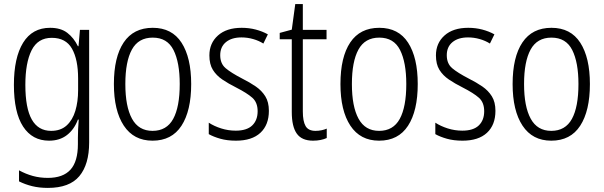

<svg xmlns="http://www.w3.org/2000/svg" viewBox="-20 -678 2953 939"><path d="M225 -542Q277 -542 309 -517.5Q341 -493 361 -452H364L371 -532H416V19Q416 126 368 183.5Q320 241 214 241Q172 241 137.5 232.5Q103 224 73 209V155Q106 173 140.5 182.5Q175 192 214 192Q288 192 324.5 152Q361 112 361 27V-4Q361 -24 362 -46Q363 -68 365 -93H361Q343 -45 307.5 -17.5Q272 10 220 10Q138 10 93 -59Q48 -128 48 -263Q48 -396 93 -469Q138 -542 225 -542ZM233 -493Q165 -493 134.5 -432Q104 -371 104 -263Q104 -149 135.5 -93.5Q167 -38 230 -38Q277 -38 306 -64.5Q335 -91 348.5 -136Q362 -181 362 -237V-294Q362 -387 332 -440Q302 -493 233 -493Z M915 -267Q915 -136 867.5 -63Q820 10 726 10Q634 10 585.5 -63.5Q537 -137 537 -267Q537 -399 585 -470.5Q633 -542 727 -542Q821 -542 868 -469Q915 -396 915 -267ZM593 -267Q593 -157 625.5 -97.5Q658 -38 726 -38Q795 -38 827 -96.5Q859 -155 859 -267Q859 -373 828.5 -433.5Q798 -494 727 -494Q657 -494 625 -435.5Q593 -377 593 -267Z M1295 -136Q1295 -67 1253.5 -28.5Q1212 10 1134 10Q1091 10 1057.5 0.5Q1024 -9 1001 -22V-78Q1027 -61 1061.5 -50Q1096 -39 1133 -39Q1187 -39 1213.5 -64.5Q1240 -90 1240 -134Q1240 -177 1214 -200Q1188 -223 1135 -250Q1097 -269 1067.5 -289Q1038 -309 1021 -336.5Q1004 -364 1004 -407Q1004 -467 1046 -504.5Q1088 -542 1162 -542Q1198 -542 1230.5 -533.5Q1263 -525 1290 -510L1268 -465Q1246 -479 1218 -487Q1190 -495 1161 -495Q1113 -495 1085 -472Q1057 -449 1057 -408Q1057 -367 1083.5 -344.5Q1110 -322 1164 -294Q1202 -275 1231 -255Q1260 -235 1277.5 -207Q1295 -179 1295 -136Z M1523 -38Q1538 -38 1552.5 -41Q1567 -44 1578 -49V-3Q1565 3 1548 6.5Q1531 10 1511 10Q1456 10 1431.5 -24.5Q1407 -59 1407 -130V-486H1348V-517L1407 -533L1424 -658H1461V-532H1577V-486H1461V-133Q1461 -85 1474.5 -61.5Q1488 -38 1523 -38Z M2023 -267Q2023 -136 1975.5 -63Q1928 10 1834 10Q1742 10 1693.5 -63.5Q1645 -137 1645 -267Q1645 -399 1693 -470.5Q1741 -542 1835 -542Q1929 -542 1976 -469Q2023 -396 2023 -267ZM1701 -267Q1701 -157 1733.5 -97.5Q1766 -38 1834 -38Q1903 -38 1935 -96.5Q1967 -155 1967 -267Q1967 -373 1936.5 -433.5Q1906 -494 1835 -494Q1765 -494 1733 -435.5Q1701 -377 1701 -267Z M2403 -136Q2403 -67 2361.5 -28.5Q2320 10 2242 10Q2199 10 2165.5 0.5Q2132 -9 2109 -22V-78Q2135 -61 2169.5 -50Q2204 -39 2241 -39Q2295 -39 2321.5 -64.5Q2348 -90 2348 -134Q2348 -177 2322 -200Q2296 -223 2243 -250Q2205 -269 2175.5 -289Q2146 -309 2129 -336.5Q2112 -364 2112 -407Q2112 -467 2154 -504.5Q2196 -542 2270 -542Q2306 -542 2338.5 -533.5Q2371 -525 2398 -510L2376 -465Q2354 -479 2326 -487Q2298 -495 2269 -495Q2221 -495 2193 -472Q2165 -449 2165 -408Q2165 -367 2191.5 -344.5Q2218 -322 2272 -294Q2310 -275 2339 -255Q2368 -235 2385.5 -207Q2403 -179 2403 -136Z M2865 -267Q2865 -136 2817.5 -63Q2770 10 2676 10Q2584 10 2535.5 -63.5Q2487 -137 2487 -267Q2487 -399 2535 -470.5Q2583 -542 2677 -542Q2771 -542 2818 -469Q2865 -396 2865 -267ZM2543 -267Q2543 -157 2575.5 -97.5Q2608 -38 2676 -38Q2745 -38 2777 -96.5Q2809 -155 2809 -267Q2809 -373 2778.5 -433.5Q2748 -494 2677 -494Q2607 -494 2575 -435.5Q2543 -377 2543 -267Z"/></svg>

Font: Noto Sans Lao Looped Condensed Light
Style: Regular
Weight: 300
Width: 3
Designer: Mark Frömberg, Ben Mitchell
Foundry: The Fontpad Ltd
Version: Version 1.002; ttfautohint (v1.8.4.7-5d5b)